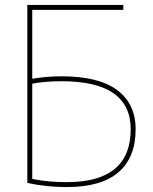

<svg xmlns="http://www.w3.org/2000/svg" viewBox="-20 -750 622 780"><path d="M111 -23Q175 -10 251 -10Q511 -10 511 -225Q511 -420 231 -420Q161 -420 111 -410ZM111 -430Q169 -440 231 -440Q381 -440 456 -384Q531 -328 531 -225Q531 -110 461 -50Q391 10 251 10Q167 10 91 -7V-730H481V-710H111Z"/></svg>

Font: M PLUS 1p Thin
Style: Regular
Weight: 250
Version: Version 1.062